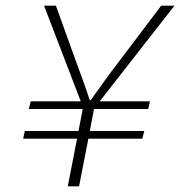

<svg xmlns="http://www.w3.org/2000/svg" viewBox="-20 -660 640 680"><path d="M220 0 253 -169H62L68 -196H258L273 -274H82L89 -301H266L136 -640H178L249 -443Q261 -410 273.5 -376Q286 -342 298 -305H301Q326 -340 351 -374.5Q376 -409 402 -443L551 -640H598L333 -301H511L505 -274H313L298 -196H491L484 -169H293L260 0Z"/></svg>

Font: Source Code Pro Light
Style: Italic
Weight: 300
Italic angle: -11°
Monospace: yes
Designer: Paul D. Hunt, Teo Tuominen
Foundry: Adobe Systems Incorporated
Version: Version 1.050;PS 1.000;hotconv 16.6.51;makeotf.lib2.5.65220